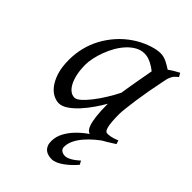

<svg xmlns="http://www.w3.org/2000/svg" viewBox="-201 -546 852 852"><g transform="rotate(45 225.0 -119.5)"><path d="M293.9 -209.5Q297.4 -231.9 301.5 -256.6Q305.7 -281.2 309.6 -303.5Q313.5 -325.7 316.9 -343.8Q320.3 -361.8 321.8 -371.1V-372.1Q314.5 -377.9 305.7 -383.8Q296.9 -389.6 287.1 -394.5Q277.3 -399.4 266.6 -402.6Q255.9 -405.8 244.1 -405.8Q221.7 -405.8 201.9 -394.8Q182.1 -383.8 165.3 -365.7Q148.4 -347.7 135 -324.5Q121.6 -301.3 112.3 -276.6Q103 -252 97.9 -228Q92.8 -204.1 92.8 -185.1Q92.8 -153.3 98.1 -127.9Q103.5 -102.5 112.8 -84.5Q122.1 -66.4 134.8 -56.6Q147.5 -46.9 162.1 -46.9Q173.8 -46.9 190.4 -61.5Q207 -76.2 225.3 -99.6Q243.7 -123 261.7 -152.1Q279.8 -181.2 293.9 -209.5ZM400.9 -411.1Q399.9 -410.2 399.9 -410.2Q396.5 -403.3 394 -394Q391.6 -384.8 389.2 -371.1Q381.8 -335.9 375.2 -299.1Q368.7 -262.2 364 -229.5Q359.4 -196.8 356.7 -171.9Q354 -147 354 -136.2Q354 -108.4 355.7 -89.4Q357.4 -70.3 360.4 -58.8Q363.3 -47.4 367.7 -42.2Q372.1 -37.1 377.9 -37.1Q387.7 -37.1 401.1 -39.8Q414.6 -42.5 434.1 -50.8L439.9 -33.2Q397.5 -5.4 371.3 7.3Q345.2 20 331.1 20Q322.3 20 314.2 13.9Q306.2 7.8 299.8 -9Q293.5 -25.9 289.8 -55.7Q286.1 -85.4 286.1 -132.8Q273.4 -110.4 255.1 -83.7Q236.8 -57.1 215.8 -33.9Q194.8 -10.7 172.6 4.6Q150.4 20 129.9 20Q113.8 20 95.5 10.7Q77.1 1.5 61.8 -18.8Q46.4 -39.1 36.1 -71Q25.9 -103 25.9 -148.9Q25.9 -187.5 34.9 -224.4Q43.9 -261.2 62 -294.9Q80.1 -328.6 106.2 -358.2Q132.3 -387.7 167 -411.1Q180.2 -419.9 196 -428.2Q211.9 -436.5 228.8 -442.9Q245.6 -449.2 262.2 -453.1Q278.8 -457 293.9 -457Q304.2 -457 314 -454.3Q323.7 -451.7 332.8 -447.3Q341.8 -442.9 350.6 -437.5Q359.4 -432.1 367.2 -427.2Q378.4 -435.5 390.9 -443.1Q403.3 -450.7 416 -457L425.8 -439.9Q416 -432.1 410.2 -426Q404.3 -419.9 400.4 -411.1H400.9ZM389.6 147Q378.4 160.2 365 172.9Q351.6 185.5 337.6 195.6Q323.7 205.6 309.8 211.7Q295.9 217.8 283.7 217.8Q272.5 217.8 262 215.1Q251.5 212.4 243.4 206.1Q235.4 199.7 230.5 189Q225.6 178.2 225.6 162.1Q225.6 133.8 239.3 108.4Q252.9 83 274.4 60.8Q295.9 38.6 322.3 20.3Q348.6 2 374 -12.2L398.4 -9.3Q378.4 3.9 357.9 21.2Q337.4 38.6 320.8 57.9Q304.2 77.1 293.9 98.1Q283.7 119.1 283.7 140.1Q283.7 152.8 293 159.4Q302.2 166 316.4 166Q327.1 166 343.5 157.2Q359.9 148.4 380.4 129.9L389.6 147Z"/></g></svg>

Font: GentiumAlt
Style: Italic
Weight: 400
Italic angle: -7°
Designer: J. Victor Gaultney
Version: Version 1.02; 2005; OFL release